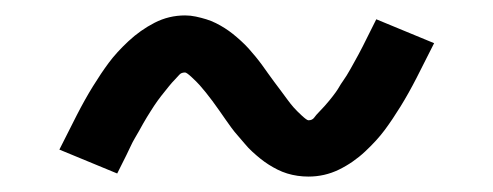

<svg xmlns="http://www.w3.org/2000/svg" viewBox="-20 -421 640 249"><path d="M380 -192Q373 -192 366 -193Q359 -194 352.5 -196Q346 -198 340 -201Q334 -204 328.5 -207.5Q323 -211 318 -215Q313 -219 307.5 -224Q302 -229 297.5 -234.5Q293 -240 288.5 -245Q284 -250 280 -255.5Q276 -261 272.5 -266Q269 -271 264.5 -277.5Q260 -284 255.5 -290Q251 -296 247 -301Q243 -306 239 -310.5Q235 -315 228.5 -321Q222 -327 220 -327Q215 -327 212.5 -324Q210 -321 206.5 -317.5Q203 -314 199 -309Q195 -304 193 -301.5Q191 -299 189 -296.5Q187 -294 184.5 -290.5Q182 -287 180 -284Q178 -281 175.5 -277Q173 -273 170.5 -269Q168 -265 165.5 -260.5Q163 -256 160.5 -251.5Q158 -247 155 -242Q152 -237 149.5 -231.5Q147 -226 144 -220Q141 -214 138 -208Q135 -202 132 -196L57 -227Q69 -251 79.5 -271.5Q90 -292 100.5 -309Q111 -326 121 -339.5Q131 -353 146.5 -367.5Q162 -382 180.5 -391.5Q199 -401 220 -401Q227 -401 234 -399.5Q241 -398 247.5 -396Q254 -394 260 -391Q266 -388 271.5 -384.5Q277 -381 282 -377Q287 -373 292.5 -368Q298 -363 302.5 -358Q307 -353 311.5 -347.5Q316 -342 320 -336.5Q324 -331 327.5 -326Q331 -321 335.5 -315Q340 -309 344.5 -303Q349 -297 353 -291.5Q357 -286 361 -281.5Q365 -277 371.5 -271Q378 -265 380 -265Q385 -265 387.5 -268.5Q390 -272 393.5 -275.5Q397 -279 401 -283.5Q405 -288 407 -290.5Q409 -293 411 -295.5Q413 -298 415.5 -301.5Q418 -305 420 -308.5Q422 -312 424.5 -315.5Q427 -319 429.5 -323Q432 -327 434.5 -331.5Q437 -336 439.5 -340.5Q442 -345 445 -350.5Q448 -356 450.5 -361Q453 -366 456 -372Q459 -378 462 -384Q465 -390 468 -396L543 -365Q531 -341 520.5 -320.5Q510 -300 499.5 -283Q489 -266 479 -252.5Q469 -239 453.5 -224.5Q438 -210 419.5 -201Q401 -192 380 -192Z"/></svg>

Font: Iosevka Curly Slab Extended
Style: Regular
Weight: 400
Width: 7
Monospace: yes
Designer: Belleve Invis
Foundry: Belleve Invis
Version: Version 11.1.0; ttfautohint (v1.8.3)